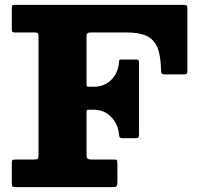

<svg xmlns="http://www.w3.org/2000/svg" viewBox="-20 -770 828 790"><path d="M121.5 -636.5Q131.5 -636.5 135 -633.5Q138.5 -630.5 138.5 -619.5V-135Q138.5 -121.5 135.5 -117.5Q132.5 -113.5 119 -113.5H46Q36 -113.5 32.2 -111.8Q28.5 -110 28.5 -100.5V-15.5Q28.5 -4.5 32 -2.2Q35.5 0 46.5 0H441.5Q455.5 0 459.2 -3.8Q463 -7.5 463 -21V-97.5Q463 -109.5 460.5 -111.5Q458 -113.5 446 -113.5H358Q343.5 -113.5 339.8 -117.8Q336 -122 336 -136V-309Q336 -313 337.2 -315.8Q338.5 -318.5 344.5 -318.5H366.5Q408.5 -318.5 437.2 -289Q466 -259.5 470 -214.5Q471 -205.5 474 -203.5Q477 -201.5 487 -201.5H537.5Q547 -201.5 549.5 -204.5Q552 -207.5 552 -216V-511Q552 -519.5 549.8 -522.2Q547.5 -525 539.5 -525H479Q471 -525 470.8 -522.5Q470.5 -520 469.5 -513Q466 -469.5 437.5 -441.2Q409 -413 365.5 -413H344.5Q339.5 -413 337.8 -415.2Q336 -417.5 336 -423.5V-619.5Q336 -630.5 340.2 -633.5Q344.5 -636.5 356 -636.5H500Q556 -636.5 586.5 -620.5Q617 -604.5 629.5 -570Q642 -535.5 642.5 -480Q643 -468.5 646.8 -466.2Q650.5 -464 662 -464H734.5Q744 -464 747.5 -466Q751 -468 751 -478V-731.5Q751 -743 748.2 -746.5Q745.5 -750 735 -750H43Q34.5 -750 31.5 -748.2Q28.5 -746.5 28.5 -738V-651Q28.5 -642.5 30.5 -639.5Q32.5 -636.5 40.5 -636.5Z"/></svg>

Font: Besley ExtraBold
Style: Regular
Weight: 800
Designer: Owen Earl
Foundry: indestructible type*
Version: Version 2.001